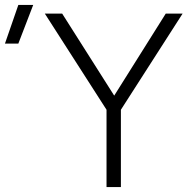

<svg xmlns="http://www.w3.org/2000/svg" viewBox="-164 -755 774 775"><path d="M266 0V-312L17 -700H87L297 -369L505 -700H573L324 -312V0ZM-144 -579 -90 -735H-30L-90 -579Z"/></svg>

Font: Geologica Roman Thin
Style: Regular
Weight: 250
Designer: Sindre Bremnes, Frode Helland
Foundry: Monokrom Skriftforlag AS
Version: Version 1.010;gftools[0.9.28]